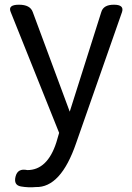

<svg xmlns="http://www.w3.org/2000/svg" viewBox="-20 -563 561 815"><path d="M132 231Q101 234 69 228.5Q37 223 46 186.5Q55 150 96 159Q181 159 219 42L231 1L25 -513Q13 -543 60.5 -543Q108 -543 119 -512L276 -89L410 -512Q419 -543 463.5 -543Q508 -543 498 -512L303 45Q238 234 132 231Z"/></svg>

Font: Raw Maruko Gothic CJK TC
Style: Regular
Weight: 400
Version: Version 1.001